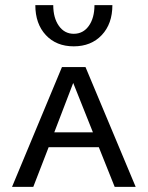

<svg xmlns="http://www.w3.org/2000/svg" viewBox="-20 -730 577 750"><path d="M118 -710H188Q188 -660 210 -629Q232 -598 268 -598Q305 -598 327 -629Q349 -660 349 -710H419Q419 -637 377.5 -593Q336 -549 268 -549Q200 -549 159 -593Q118 -637 118 -710ZM366 -155H170L110 0H27L222 -468H314L510 0H428ZM343 -213 266 -406 192 -213Z"/></svg>

Font: Ysabeau SC Medium
Style: Regular
Weight: 500
Designer: Christian Thalmann (Catharsis Fonts)
Version: Version 0.003